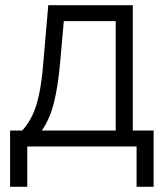

<svg xmlns="http://www.w3.org/2000/svg" viewBox="-20 -566 651 742"><path d="M19 155.8V-61.5H65.9Q89.4 -87.4 105.2 -120.6Q121.1 -153.8 131.1 -201.4Q141.1 -249 147 -318.8L166.5 -545.9H493.2V-61.5H573.7V155.8H507.8V0H85.4V155.8ZM141.6 -61.5H427.2V-484.4H226.6L211.9 -318.8Q204.1 -231.9 188.2 -168.5Q172.4 -105 141.6 -61.5Z"/></svg>

Font: Inter Light
Style: Regular
Weight: 300
Designer: Rasmus Andersson
Foundry: rsms
Version: Version 4.000;git-a52131595